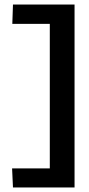

<svg xmlns="http://www.w3.org/2000/svg" viewBox="-20 -726 391 845"><path d="M37.1 99.1 33.2 15.1H199.2V-621.1H34.2L37.1 -706.1H308.1V99.1Z"/></svg>

Font: Kanit
Style: Regular
Weight: 400
Designer: Katatrad Team
Foundry: CadsonDemak
Version: Version 1.000;PS 001.000;hotconv 1.0.88;makeotf.lib2.5.64775